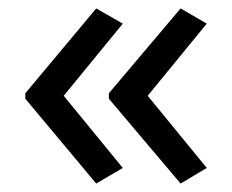

<svg xmlns="http://www.w3.org/2000/svg" viewBox="-20 -491 549 455"><path d="M40 -270 208 -471 271 -435 131 -264 271 -93 208 -56 40 -257ZM238 -270 408 -471 470 -435 330 -264 470 -93 408 -56 238 -257Z"/></svg>

Font: Noto Sans Coptic
Style: Regular
Weight: 400
Designer: Monotype Design Team, Denis Moyogo Jacquerye
Foundry: Monotype Imaging Inc.
Version: Version 2.002; ttfautohint (v1.8.4.7-5d5b)